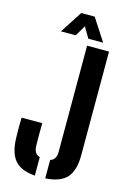

<svg xmlns="http://www.w3.org/2000/svg" viewBox="-144 -1041 746 1116"><g transform="rotate(15 229.0 -483.0)"><path d="M246.5 8V-103Q282 -113 282 -161V-800H414V-176Q414 -84.5 375.2 -41Q336.5 2.5 246.5 8ZM184 8Q100.5 2 62.8 -41.2Q25 -84.5 22.5 -176Q20.5 -236.5 22.5 -297.5H147Q146.5 -267 146.2 -229.2Q146 -191.5 147 -161Q148 -113 184 -103ZM113.5 -841 200 -974.5H281L367.5 -841H278.5L240.5 -905.5L202.5 -841Z"/></g></svg>

Font: Big Shoulders Stencil Text ExtraBold
Style: Regular
Weight: 800
Designer: Patric King
Foundry: XO Type Co
Version: Version 1.000